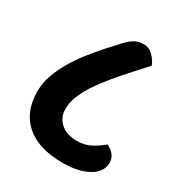

<svg xmlns="http://www.w3.org/2000/svg" viewBox="-154 -739 800 853"><g transform="rotate(30 246.5 -312.5)"><path d="M33 -214Q33 -256 47.5 -297Q62 -338 85 -377.5Q108 -417 138 -455Q168 -493 199 -528L241 -574Q268 -605 289.5 -618Q311 -631 338 -631Q366 -631 387 -610Q408 -589 416 -566L359 -503Q319 -459 286 -419Q253 -379 229.5 -343Q206 -307 193 -273.5Q180 -240 180 -209Q180 -184 189.5 -165.5Q199 -147 214.5 -134.5Q230 -122 250.5 -116Q271 -110 294 -110Q333 -110 363 -125.5Q393 -141 420 -164Q438 -159 454 -141Q470 -123 470 -97Q470 -78 459.5 -59.5Q449 -41 426.5 -26.5Q404 -12 369.5 -3Q335 6 287 6Q165 6 99 -51.5Q33 -109 33 -214Z"/></g></svg>

Font: Baloo 2
Style: Bold
Weight: 700
Designer: Sarang Kulkarni and Ek Type
Foundry: Ek Type
Version: Version 1.640;hotconv 1.0.111;makeotfexe 2.5.65597; ttfautoh